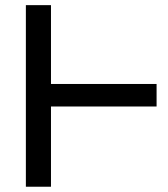

<svg xmlns="http://www.w3.org/2000/svg" viewBox="-20 -708 638 728"><path d="M78.1 0V-688.5H173.3V-389.6H573.7V-304.2H173.3V0Z"/></svg>

Font: Cardo
Style: Bold
Weight: 700
Designer: David J. Perry
Foundry: David J. Perry
Version: Version 1.0011